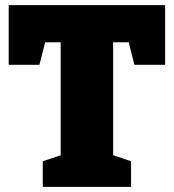

<svg xmlns="http://www.w3.org/2000/svg" viewBox="-20 -730 679 750"><path d="M147 0V-100L252 -135L217 -85V-595L257 -565H122L166 -603L134 -477H14V-710H625V-477H505L475 -595L517 -565H382L422 -595V-85L389 -135L492 -100V0Z"/></svg>

Font: Bitter Thin Black
Style: Regular
Weight: 900
Version: Version 3.020